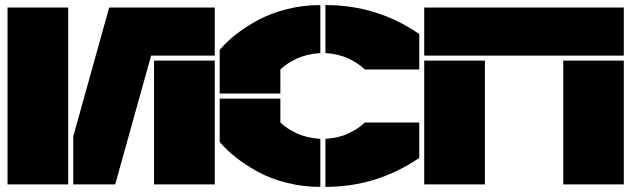

<svg xmlns="http://www.w3.org/2000/svg" viewBox="-20 -730 2499 760"><path d="M250 0H9.8V-700.2H250ZM270 0V-189.9L412.1 -700.2H830.1V-509.8H578.1L436 0ZM589.8 0V-490.2H830.1V0Z M1089.8 -359.9H849.6V-532.2Q876 -564 912.8 -593Q949.7 -622.1 999.5 -649.4Q1049.3 -676.8 1114.3 -693.4Q1179.2 -710 1248 -710V-520Q1194.8 -516.6 1154.1 -497.6Q1113.3 -478.5 1089.8 -455.1ZM849.6 -168V-339.8H1089.8V-245.1Q1113.3 -221.7 1154.1 -202.6Q1194.8 -183.6 1248 -180.2V9.8Q1179.2 9.8 1114.5 -6.6Q1049.8 -22.9 1000 -50.5Q950.2 -78.1 913.3 -107.2Q876.5 -136.2 849.6 -168ZM1268.1 9.8V-180.2Q1320.8 -183.6 1360.4 -202.4Q1399.9 -221.2 1423.8 -245.1H1639.6V-105Q1471.2 9.8 1268.1 9.8ZM1268.1 -520V-710Q1473.6 -710 1639.6 -595.2V-455.1H1423.8Q1399.9 -479 1360.4 -497.8Q1320.8 -516.6 1268.1 -520Z M1659.2 -509.8V-700.2H2449.2V-509.8ZM1659.2 0V-490.2H1899.4V0ZM2209.5 0V-490.2H2449.2V0Z"/></svg>

Font: Nastup Basic
Style: Regular
Weight: 400
Designer: Maksym Kobuzan
Foundry: Zakznak
Version: Version 1.020;FEAKit 1.0